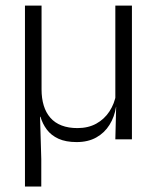

<svg xmlns="http://www.w3.org/2000/svg" viewBox="-20 -508 572 700"><path d="M461 -487.5V0H400.5L403.5 -120.5L400.5 -123.5V-487.5ZM131.5 -182Q131.5 -149.5 139.5 -123.2Q147.5 -97 163.8 -78.5Q180 -60 204.8 -50.5Q229.5 -41 262.5 -41Q301.5 -41 331 -57.2Q360.5 -73.5 379 -101.8Q397.5 -130 403.5 -165.5L416.5 -118.5H403Q397.5 -82 379.2 -52.8Q361 -23.5 331 -6.8Q301 10 259.5 10Q220 10 193.2 -2.2Q166.5 -14.5 150.8 -35.5Q135 -56.5 127.5 -82.5L126 -82L130.5 72V172H71V-487.5H131.5Z"/></svg>

Font: Anek Bangla Medium Light
Style: Regular
Weight: 300
Version: Version 1.003